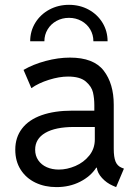

<svg xmlns="http://www.w3.org/2000/svg" viewBox="-20 -764 568 792"><path d="M43 -146.5Q43 -197.3 70.8 -233.6Q98.6 -270 151.6 -288.8Q204.6 -307.6 279.3 -307.6H369.1V-330.1Q369.1 -358.4 363.5 -382.8Q357.9 -407.2 334 -427.7Q310.1 -448.2 260.7 -448.2Q224.6 -448.2 181.9 -434.8Q139.2 -421.4 109.4 -400.4L77.1 -475.6Q116.2 -498.5 168.2 -512.5Q220.2 -526.4 268.6 -526.4Q366.2 -526.4 407.7 -472.7Q449.2 -418.9 449.2 -332V-150.4Q449.2 -116.2 456.5 -97.9Q463.9 -79.6 481.4 -72.3L491.2 -68.4L459 7.8L445.3 2Q419.4 -9.3 400.6 -30Q381.8 -50.8 379.4 -72.3H377Q354 -36.6 310.5 -14.4Q267.1 7.8 212.9 7.8Q164.6 7.8 126 -10.7Q87.4 -29.3 65.2 -64.2Q43 -99.1 43 -146.5ZM222.7 -64.5Q256.3 -64.5 291 -79.3Q325.7 -94.2 348.4 -122.6Q371.1 -150.9 371.1 -188.5V-240.2H285.2Q208.5 -240.2 166.7 -215.8Q125 -191.4 125 -146.5Q125 -121.6 137.9 -102.8Q150.9 -84 173.1 -74.2Q195.3 -64.5 222.7 -64.5ZM423.8 -593.8H365.2Q365.2 -620.6 352.1 -642.8Q338.9 -665 315.7 -677.7Q292.5 -690.4 264.6 -690.4Q236.3 -690.4 213.1 -677.7Q189.9 -665 176.5 -642.8Q163.1 -620.6 163.1 -593.8H104.5Q104.5 -635.7 125.7 -670.2Q147 -704.6 183.6 -724.4Q220.2 -744.1 264.6 -744.1Q309.1 -744.1 345.5 -724.4Q381.8 -704.6 402.8 -670.2Q423.8 -635.7 423.8 -593.8Z"/></svg>

Font: Reddit Sans Fudge
Style: Regular
Weight: 400
Designer: Stephen Hutchings
Foundry: Reddit
Version: Version 1.011